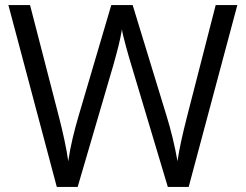

<svg xmlns="http://www.w3.org/2000/svg" viewBox="-20 -734 966 754"><path d="M13 -714 203 0H285L425 -478C440 -532 451 -571 459 -619C459 -605 486 -510 495 -481L639 0H721L912 -714H827L714 -274C697 -207 684 -150 677 -101C666 -164 651 -224 635 -276L501 -714H417L289 -280C272 -222 257 -163 248 -101C241 -152 226 -219 212 -273L98 -714Z"/></svg>

Font: Frost Regular
Style: Regular
Weight: 400
Designer: Lee Frost
Foundry: Lee Frost for Ice Communication Norge AS
Version: Version 2.011;hotconv 1.0.107;makeotfexe 2.5.65593